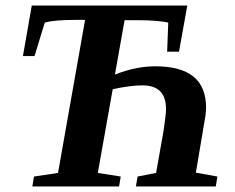

<svg xmlns="http://www.w3.org/2000/svg" viewBox="-20 -674 851 695"><path d="M689 -49 767 -35 761 1H472L478 -35L545 -48L572 -200Q581 -261 581 -279Q581 -365 496 -365Q452 -365 388 -351L334 -48L417 -35L411 1H97L103 -35L190 -48L288 -602H253Q175 -602 142 -592L105 -471H63L95 -654H658L628 -487H585L589 -592Q580 -595 549 -598Q518 -601 479 -601H431L396 -404Q471 -434 542 -434Q634 -434 680 -397Q726 -360 726 -283Q726 -277 724 -257Q723 -250 689 -49Z"/></svg>

Font: Libra Serif Modern
Style: Bold Italic
Weight: 700
Italic angle: -12°
Designer: Stefan Peev, Context Ltd
Foundry: Stefan Peev, Context Ltd
Version: Version 1.000